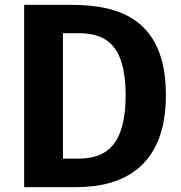

<svg xmlns="http://www.w3.org/2000/svg" viewBox="-20 -767 742 787"><path d="M274 -747H79V0H293C476 0 660 -76 660 -377C660 -686 472 -747 274 -747ZM299 -631C407 -631 495 -591 495 -377C495 -167 411 -117 302 -117H238V-631Z"/></svg>

Font: Glow Sans SC Normal
Style: Bold
Weight: 700
Designer: Ryoko NISHIZUKA (kana, bopomofo & ideographs); Paul D. Hunt (Latin, Greek & Cyrillic); Sandoll Communications, Soo-young
Version: Version 0.93